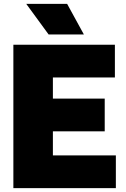

<svg xmlns="http://www.w3.org/2000/svg" viewBox="-20 -971 650 991"><path d="M253 -169H578V0H49V-740H573V-571H253V-462H520.5V-293H253ZM231 -793 115.5 -951H326.5L413 -793Z"/></svg>

Font: Encode Sans Semi Condensed Black
Style: Regular
Weight: 900
Width: 4
Designer: Multiple Designers
Foundry: Impallari Type
Version: Version 2.000